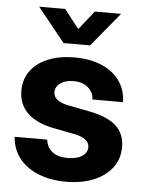

<svg xmlns="http://www.w3.org/2000/svg" viewBox="-53 -775 626 831"><g transform="rotate(5 260.0 -359.5)"><path d="M264.9 12.5Q198.2 12.5 146 -8.1Q93.8 -28.6 62.4 -67.7Q31 -106.8 26.6 -161.9H168.2Q172.1 -128.4 196.4 -109.4Q220.7 -90.4 262.5 -90.4Q302.7 -90.4 325.6 -105.6Q348.4 -120.8 348.4 -144.7Q348.4 -165.1 330.9 -177.6Q313.3 -190.2 281.6 -196.4L191.2 -213.9Q116.2 -228.6 77.3 -266.5Q38.3 -304.5 38.3 -364Q38.3 -413 64.9 -449.6Q91.4 -486.1 140.5 -506.3Q189.6 -526.6 256.7 -526.6Q323.6 -526.6 373.4 -505.2Q423.3 -483.9 451.4 -445Q479.6 -406 481.1 -352.1H347.8Q347.3 -383.1 323.2 -403.6Q299.1 -424.2 260.9 -424.2Q223.8 -424.2 202.6 -408.5Q181.4 -392.8 181.4 -369.8Q181.4 -349.8 198 -337Q214.6 -324.1 244.1 -318L341.9 -299Q420 -283.5 456.9 -249.1Q493.8 -214.7 493.8 -157.8Q493.8 -106.2 464.8 -68Q435.8 -29.7 384.1 -8.6Q332.4 12.5 264.9 12.5ZM196.7 -732 260.2 -650.3 325.3 -732H438.8V-731.5L317.6 -584.5H202.3L83.7 -731.5V-732Z"/></g></svg>

Font: Inter Khmer Looped
Style: Regular
Weight: 400
Designer: Rasmus Andersson, Sovichet Tep
Foundry: Anagata Design
Version: Version 1.000